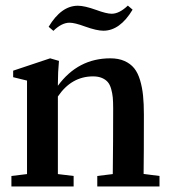

<svg xmlns="http://www.w3.org/2000/svg" viewBox="-20 -670 617 690"><path d="M351.6 -559.6Q327.6 -559.6 285.6 -574.7Q248.5 -588.4 230 -588.4Q201.7 -588.4 171.9 -559.1L154.8 -573.7Q200.2 -649.4 259.8 -649.4Q283.7 -649.4 325.7 -634.3Q362.8 -620.6 381.3 -620.6Q408.7 -620.6 439.5 -649.9L456.5 -635.3Q411.1 -559.6 351.6 -559.6ZM21 0V-37.6L77.1 -44.4V-380.4L27.3 -392.6V-416L160.2 -460.4L191.9 -451.2Q188 -411.1 188 -368.2V-361.8Q260.3 -460.4 376.5 -460.4Q405.8 -460.4 427.2 -450.9Q448.7 -441.4 462.2 -424.8Q475.6 -408.2 483.4 -381.8Q491.2 -355.5 494.1 -326.4Q497.1 -297.4 497.1 -258.3Q497.1 -114.3 496.1 -44.9L553.2 -37.6V0H329.6V-37.6L385.3 -44.4Q386.7 -160.2 386.7 -280.8Q386.7 -303.7 385.3 -319.6Q383.8 -335.4 379.4 -350.8Q375 -366.2 367.2 -375.2Q359.4 -384.3 346.2 -389.9Q333 -395.5 314.5 -395.5Q236.8 -395.5 188 -323.2V-44.4L244.6 -37.6V0Z"/></svg>

Font: Elstob 8pt SemiBold
Style: Regular
Weight: 600
Designer: Peter S. Baker
Version: Version 1.015